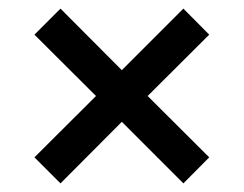

<svg xmlns="http://www.w3.org/2000/svg" viewBox="-20 -603 566 446"><path d="M120.5 -177 60 -237.5 203 -380 60 -522.5 120.5 -583 263 -440 406 -583 466 -522.5 323 -380 466 -237.5 406 -177 263 -320Z"/></svg>

Font: Encode Sans Expanded Medium
Style: Regular
Weight: 500
Width: 7
Designer: Multiple Designers
Foundry: Impallari Type
Version: Version 2.000